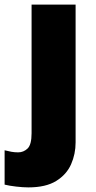

<svg xmlns="http://www.w3.org/2000/svg" viewBox="-71 -666 415 833"><path d="M52 147Q29 147 -1 143.5Q-31 140 -51 135V-14Q-35 -10 -21.5 -7.5Q-8 -5 8 -5Q31 -5 48.5 -21.5Q66 -38 66 -88V-646H257V-48Q257 2 237.5 46.5Q218 91 173 119Q128 147 52 147Z"/></svg>

Font: Noto Sans Kannada UI Black
Style: Regular
Weight: 900
Designer: Jelle Bosma - Monotype Design Team
Foundry: Monotype Imaging Inc.
Version: Version 2.005; ttfautohint (v1.8.4.7-5d5b)